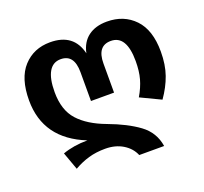

<svg xmlns="http://www.w3.org/2000/svg" viewBox="-122 -849 1057 993"><g transform="rotate(-20 406.5 -353.0)"><path d="M327 -91Q277 -91 235.5 -79Q194 -67 154 -44L119 -141Q180 -163 256 -163Q43 -248 43 -460Q43 -582 100 -644Q157 -706 247 -706Q377 -706 405 -588Q417 -646 457 -676Q497 -706 560 -706Q653 -706 711.5 -645Q770 -584 770 -465Q770 -393 750.5 -337.5Q731 -282 693 -228L582 -281Q608 -325 619.5 -366.5Q631 -408 631 -463Q631 -605 545 -605Q470 -605 470 -508V-348H343V-507Q343 -605 269 -605Q226 -605 204 -567Q182 -529 182 -455Q182 -356 232.5 -300Q283 -244 380 -208Q480 -171 543.5 -124.5Q607 -78 619 0H482Q465 -41 424 -66Q383 -91 327 -91Z"/></g></svg>

Font: FiraGOUPP
Style: Medium
Weight: 400
Designer: bBox Type
Foundry: bBox Type GmbH
Version: Version 1.001